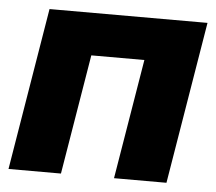

<svg xmlns="http://www.w3.org/2000/svg" viewBox="-43 -569 694 616"><g transform="rotate(5 303.5 -261.0)"><path d="M601.1 -522.5 514.6 0H345.7L409.7 -386.2H238.8L174.8 0H5.9L92.3 -522.5Z"/></g></svg>

Font: Inter 28pt ExtraBold
Style: Italic
Weight: 800
Italic angle: -9.3988°
Designer: Rasmus Andersson
Foundry: rsms
Version: Version 4.001;git-66647c0bb